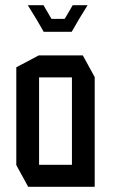

<svg xmlns="http://www.w3.org/2000/svg" viewBox="-20 -722 435 742"><path d="M89 0 43 -84V-462L130 -508H300L346 -424V0ZM131 -423V-85H258V-423ZM230 -649 261 -702H318V-701L286 -649L257 -599H149L120 -649L88 -701V-702H148L179 -649Z"/></svg>

Font: Foldit Thin
Style: Regular
Weight: 400
Version: Version 1.003